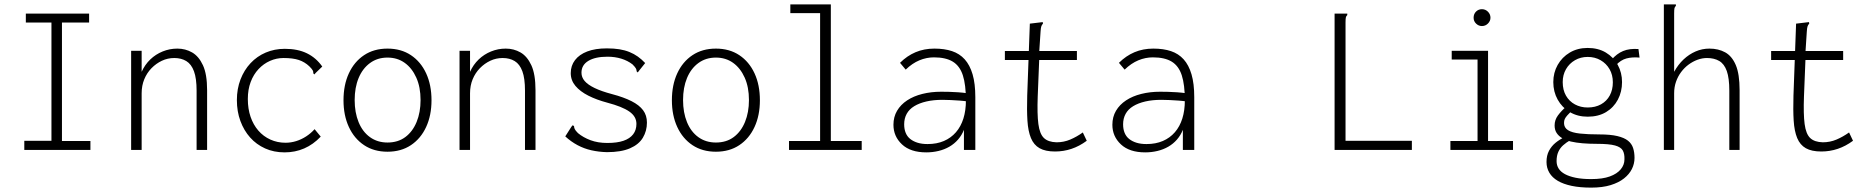

<svg xmlns="http://www.w3.org/2000/svg" viewBox="-20 -685 8540 877"><path d="M91 0V-42H215V-582H98V-623H387V-582H263V-41H393V0Z M579 0V-453H627V-357Q642 -390 666.5 -413.5Q691 -437 723 -450Q755 -463 790 -463Q827 -463 857.5 -445.5Q888 -428 907 -387Q926 -346 926 -273V0H878V-271Q878 -327 866 -359.5Q854 -392 831 -406Q808 -420 776 -420Q746 -420 719.5 -407.5Q693 -395 672 -373.5Q651 -352 639 -323Q627 -294 627 -259V0Z M1280 11Q1231 11 1191 -7Q1151 -25 1122.5 -57Q1094 -89 1078 -132.5Q1062 -176 1062 -228Q1062 -279 1078.5 -322Q1095 -365 1124.5 -396.5Q1154 -428 1194 -445Q1234 -462 1281 -462Q1340 -462 1382 -441.5Q1424 -421 1452 -381L1422 -352L1416 -345L1411 -350Q1412 -357 1408.5 -363.5Q1405 -370 1393 -382Q1372 -402 1345 -411Q1318 -420 1275 -420Q1243 -420 1213.5 -407Q1184 -394 1161 -369.5Q1138 -345 1125 -310.5Q1112 -276 1112 -233Q1112 -188 1124.5 -151.5Q1137 -115 1160 -88.5Q1183 -62 1215 -47.5Q1247 -33 1284 -33Q1309 -33 1333 -40.5Q1357 -48 1378.5 -62Q1400 -76 1417 -95L1445 -61Q1411 -25 1369.5 -7Q1328 11 1280 11Z M1750 8Q1688 8 1643 -22Q1598 -52 1573.5 -105Q1549 -158 1549 -227Q1549 -297 1573.5 -350Q1598 -403 1643 -433Q1688 -463 1750 -463Q1812 -463 1857 -433Q1902 -403 1926.5 -350Q1951 -297 1951 -227Q1951 -158 1926.5 -105Q1902 -52 1857 -22Q1812 8 1750 8ZM1750 -34Q1798 -34 1831.5 -59Q1865 -84 1883 -128Q1901 -172 1901 -228Q1901 -287 1881.5 -330.5Q1862 -374 1828.5 -398Q1795 -422 1750 -422Q1704 -422 1670 -397Q1636 -372 1618 -328.5Q1600 -285 1600 -228Q1600 -171 1618 -127Q1636 -83 1670 -58.5Q1704 -34 1750 -34Z M2079 0V-453H2127V-357Q2142 -390 2166.5 -413.5Q2191 -437 2223 -450Q2255 -463 2290 -463Q2327 -463 2357.5 -445.5Q2388 -428 2407 -387Q2426 -346 2426 -273V0H2378V-271Q2378 -327 2366 -359.5Q2354 -392 2331 -406Q2308 -420 2276 -420Q2246 -420 2219.5 -407.5Q2193 -395 2172 -373.5Q2151 -352 2139 -323Q2127 -294 2127 -259V0Z M2752 10Q2715 9 2681.5 1.5Q2648 -6 2618 -22Q2588 -38 2562 -62L2590 -106L2596 -113L2602 -109Q2602 -103 2605 -96Q2608 -89 2620 -77Q2644 -57 2677.5 -44.5Q2711 -32 2754 -32Q2799 -32 2828 -42Q2857 -52 2872 -71.5Q2887 -91 2887 -119Q2887 -136 2879 -150Q2871 -164 2854.5 -175.5Q2838 -187 2813 -197Q2788 -207 2754 -216Q2705 -229 2667.5 -248Q2630 -267 2608.5 -292.5Q2587 -318 2587 -351Q2587 -385 2606.5 -410.5Q2626 -436 2662.5 -450Q2699 -464 2752 -464Q2784 -464 2809 -460Q2834 -456 2855 -447.5Q2876 -439 2893.5 -426.5Q2911 -414 2927 -397L2899 -362L2893 -354L2888 -359Q2888 -366 2884.5 -372.5Q2881 -379 2869 -391Q2847 -408 2818 -417Q2789 -426 2755 -426Q2699 -426 2667.5 -407Q2636 -388 2636 -353Q2636 -332 2650.5 -315Q2665 -298 2696 -283Q2727 -268 2776 -255Q2829 -241 2864.5 -223Q2900 -205 2917.5 -181.5Q2935 -158 2935 -125Q2935 -87 2916.5 -56Q2898 -25 2857.5 -7.5Q2817 10 2752 10Z M3250 8Q3188 8 3143 -22Q3098 -52 3073.5 -105Q3049 -158 3049 -227Q3049 -297 3073.5 -350Q3098 -403 3143 -433Q3188 -463 3250 -463Q3312 -463 3357 -433Q3402 -403 3426.5 -350Q3451 -297 3451 -227Q3451 -158 3426.5 -105Q3402 -52 3357 -22Q3312 8 3250 8ZM3250 -34Q3298 -34 3331.5 -59Q3365 -84 3383 -128Q3401 -172 3401 -228Q3401 -287 3381.5 -330.5Q3362 -374 3328.5 -398Q3295 -422 3250 -422Q3204 -422 3170 -397Q3136 -372 3118 -328.5Q3100 -285 3100 -228Q3100 -171 3118 -127Q3136 -83 3170 -58.5Q3204 -34 3250 -34Z M3584 0V-41H3726V-625H3590V-665H3775V-41H3916V0Z M4211 11Q4139 11 4100 -25.5Q4061 -62 4061 -115Q4061 -151 4077.5 -179Q4094 -207 4123.5 -226.5Q4153 -246 4193 -256Q4233 -266 4279 -266Q4296 -266 4315.5 -265.5Q4335 -265 4356.5 -263.5Q4378 -262 4399 -259L4403 -221Q4385 -224 4364 -225.5Q4343 -227 4322.5 -228Q4302 -229 4285 -229Q4244 -229 4211.5 -221.5Q4179 -214 4156 -200Q4133 -186 4121.5 -165Q4110 -144 4110 -117Q4110 -95 4117 -78Q4124 -61 4138 -50Q4152 -39 4171.5 -33Q4191 -27 4217 -27Q4259 -27 4291.5 -41Q4324 -55 4346.5 -81Q4369 -107 4380.5 -143.5Q4392 -180 4392 -226Q4392 -298 4378 -341Q4364 -384 4332 -403.5Q4300 -423 4246 -423Q4212 -423 4179.5 -409.5Q4147 -396 4117 -367L4091 -398Q4123 -430 4162 -446.5Q4201 -463 4248 -463Q4294 -463 4328.5 -451.5Q4363 -440 4386.5 -414Q4410 -388 4422.5 -345.5Q4435 -303 4435 -241V0H4383V-92Q4373 -67 4356 -47.5Q4339 -28 4316.5 -15Q4294 -2 4267 4.5Q4240 11 4211 11Z M4799 7Q4755 7 4728.5 -8Q4702 -23 4689 -54.5Q4676 -86 4673 -134Q4670 -182 4672 -248L4684 -577L4734 -583L4743 -584L4744 -577Q4739 -572 4736.5 -565Q4734 -558 4733 -541L4726 -434L4727 -418L4720 -244Q4717 -164 4723 -118.5Q4729 -73 4748.5 -54.5Q4768 -36 4806 -35Q4839 -35 4868.5 -47.5Q4898 -60 4926 -80L4944 -42Q4910 -17 4874 -5Q4838 7 4799 7ZM4570 -452H4899V-411H4570Z M5211 11Q5139 11 5100 -25.5Q5061 -62 5061 -115Q5061 -151 5077.5 -179Q5094 -207 5123.5 -226.5Q5153 -246 5193 -256Q5233 -266 5279 -266Q5296 -266 5315.5 -265.5Q5335 -265 5356.5 -263.5Q5378 -262 5399 -259L5403 -221Q5385 -224 5364 -225.5Q5343 -227 5322.5 -228Q5302 -229 5285 -229Q5244 -229 5211.5 -221.5Q5179 -214 5156 -200Q5133 -186 5121.5 -165Q5110 -144 5110 -117Q5110 -95 5117 -78Q5124 -61 5138 -50Q5152 -39 5171.5 -33Q5191 -27 5217 -27Q5259 -27 5291.5 -41Q5324 -55 5346.5 -81Q5369 -107 5380.5 -143.5Q5392 -180 5392 -226Q5392 -298 5378 -341Q5364 -384 5332 -403.5Q5300 -423 5246 -423Q5212 -423 5179.5 -409.5Q5147 -396 5117 -367L5091 -398Q5123 -430 5162 -446.5Q5201 -463 5248 -463Q5294 -463 5328.5 -451.5Q5363 -440 5386.5 -414Q5410 -388 5422.5 -345.5Q5435 -303 5435 -241V0H5383V-92Q5373 -67 5356 -47.5Q5339 -28 5316.5 -15Q5294 -2 5267 4.5Q5240 11 5211 11Z M6076 -623H6125H6134V-616Q6129 -612 6127.5 -605.5Q6126 -599 6126 -582V-42H6429V0H6076Z M6605 0V-41H6729V-413H6611V-453H6777V-41H6891V0ZM6749 -566Q6734 -566 6722.5 -577Q6711 -588 6711 -604Q6711 -621 6722 -632Q6733 -643 6749 -643Q6765 -643 6776.5 -631.5Q6788 -620 6788 -604Q6788 -589 6776.5 -577.5Q6765 -566 6749 -566Z M7248 172Q7197 172 7159 164Q7121 156 7095.5 141Q7070 126 7057 104Q7044 82 7044 55Q7044 25 7055.5 3.5Q7067 -18 7085.5 -33Q7104 -48 7127 -59L7153 -45Q7134 -34 7120 -21.5Q7106 -9 7098 8.5Q7090 26 7090 51Q7090 70 7099.5 85Q7109 100 7128.5 110.5Q7148 121 7177.5 127Q7207 133 7248 133Q7300 133 7333 121Q7366 109 7383 88.5Q7400 68 7400 43Q7401 18 7392.5 2.5Q7384 -13 7357 -20.5Q7330 -28 7274 -28Q7239 -28 7209 -30.5Q7179 -33 7155.5 -38.5Q7132 -44 7115.5 -54Q7099 -64 7090 -78Q7081 -92 7081 -112Q7081 -137 7096 -157.5Q7111 -178 7136 -200L7160 -180Q7147 -167 7139 -158Q7131 -149 7127.5 -141.5Q7124 -134 7124 -123Q7124 -102 7142 -90.5Q7160 -79 7196.5 -75Q7233 -71 7286 -71Q7336 -71 7367.5 -63.5Q7399 -56 7416 -42.5Q7433 -29 7439.5 -9Q7446 11 7446 36Q7446 63 7434 87Q7422 111 7398 130Q7374 149 7337 160.5Q7300 172 7248 172ZM7232 -152Q7186 -152 7150.5 -173Q7115 -194 7095 -230Q7075 -266 7075 -310Q7075 -353 7095 -388.5Q7115 -424 7150.5 -445Q7186 -466 7232 -466Q7280 -466 7315 -445Q7350 -424 7369.5 -388.5Q7389 -353 7389 -310Q7389 -266 7370 -230Q7351 -194 7316 -173Q7281 -152 7232 -152ZM7232 -194Q7267 -194 7293 -208.5Q7319 -223 7333 -249Q7347 -275 7347 -309Q7347 -343 7332 -369Q7317 -395 7291 -410Q7265 -425 7232 -425Q7200 -425 7174 -410Q7148 -395 7133 -369Q7118 -343 7118 -310Q7118 -274 7133 -248Q7148 -222 7174 -208Q7200 -194 7232 -194ZM7361 -387 7341 -412Q7365 -440 7394 -452Q7423 -464 7464 -461L7469 -422Q7435 -425 7409 -418Q7383 -411 7361 -387Z M7580 -665H7626H7635V-658Q7630 -654 7628.5 -647.5Q7627 -641 7627 -624V-357Q7645 -390 7670 -413.5Q7695 -437 7725 -450Q7755 -463 7788 -463Q7829 -463 7860 -446Q7891 -429 7908.5 -388Q7926 -347 7926 -273V0H7879V-271Q7879 -328 7867.5 -360.5Q7856 -393 7833 -406.5Q7810 -420 7777 -420Q7755 -420 7733.5 -412Q7712 -404 7693 -390Q7674 -376 7659 -356Q7644 -336 7635.5 -311.5Q7627 -287 7627 -259V0H7580Z M8299 7Q8255 7 8228.5 -8Q8202 -23 8189 -54.5Q8176 -86 8173 -134Q8170 -182 8172 -248L8184 -577L8234 -583L8243 -584L8244 -577Q8239 -572 8236.5 -565Q8234 -558 8233 -541L8226 -434L8227 -418L8220 -244Q8217 -164 8223 -118.5Q8229 -73 8248.5 -54.5Q8268 -36 8306 -35Q8339 -35 8368.5 -47.5Q8398 -60 8426 -80L8444 -42Q8410 -17 8374 -5Q8338 7 8299 7ZM8070 -452H8399V-411H8070Z"/></svg>

Font: Inconsolata Light
Style: Regular
Weight: 300
Designer: Raph Levien, Cyreal, Brenton Simpson
Foundry: Raph Levien, Cyreal, Google
Version: Version 3.001